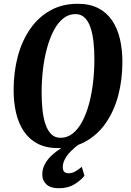

<svg xmlns="http://www.w3.org/2000/svg" viewBox="-20 -773 692 1015"><path d="M288.5 10Q224.5 10 179.5 -13.2Q134.5 -36.5 106.2 -78.5Q78 -120.5 65 -176.2Q52 -232 52 -296.5Q52 -392.5 74.2 -475.5Q96.5 -558.5 140 -620.8Q183.5 -683 246.5 -718Q309.5 -753 390.5 -753Q454.5 -753 499.5 -729.8Q544.5 -706.5 572.8 -664.5Q601 -622.5 614 -567Q627 -511.5 627 -446.5Q627 -350.5 604.8 -267.5Q582.5 -184.5 539 -122.2Q495.5 -60 432.5 -25Q369.5 10 288.5 10ZM300 -44.5Q336 -44.5 364.8 -67.5Q393.5 -90.5 415 -131Q436.5 -171.5 450.8 -224.5Q465 -277.5 472 -338Q479 -398.5 479 -460.5Q479 -509 474.2 -552Q469.5 -595 458.2 -628Q447 -661 427.5 -679.8Q408 -698.5 379 -698.5Q343 -698.5 314.2 -675.5Q285.5 -652.5 264.2 -612Q243 -571.5 228.5 -518.5Q214 -465.5 207 -405.2Q200 -345 200 -282.5Q200 -234 204.8 -191Q209.5 -148 220.8 -115Q232 -82 251.5 -63.2Q271 -44.5 300 -44.5ZM291 222Q246 222 224.8 201.2Q203.5 180.5 203.5 151Q203.5 119.5 217.5 94Q231.5 68.5 253.8 48Q276 27.5 301.8 11.2Q327.5 -5 350 -18L375 -27.5L403 -14Q375.5 5 355.2 25.8Q335 46.5 323.8 67.2Q312.5 88 312 108Q311.5 128 320 135.5Q328.5 143 342.5 143Q361 143 377.5 133.5Q394 124 412.5 109L426.5 156Q408.5 179.5 373.8 201Q339 222.5 291 222Z"/></svg>

Font: Merriweather 24pt SemiCondensed
Style: Bold Italic
Weight: 700
Width: 4
Italic angle: -7.8°
Designer: Eben Sorkin
Foundry: Eben Sorkin
Version: Version 2.101